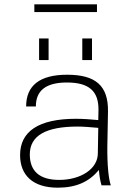

<svg xmlns="http://www.w3.org/2000/svg" viewBox="-20 -858 607 889"><path d="M433 -148C433 -76 354 -25 254 -25C164 -25 118 -65 118 -143C118 -231 194 -272 340 -272C367 -272 401 -269 435 -266ZM73 -140C73 -47 132 11 247 11C333 11 392 -16 438 -71C440 -46 443 -24 450 0H493C483 -29 476 -93 477 -182L480 -341C482 -461 423 -512 291 -512C164 -512 101 -462 101 -365H146C146 -439 193 -476 290 -476C392 -476 437 -436 436 -349L435 -302C407 -305 364 -308 332 -308C158 -308 73 -249 73 -140ZM205 -680H161V-580H205ZM429 -838H139V-802H429ZM406 -680H361V-580H406Z"/></svg>

Font: Perun ExtraLight
Style: Regular
Weight: 200
Foundry: Copyright (c) Stefan Peev, Context Ltd, 2016
Version: Version 1.089